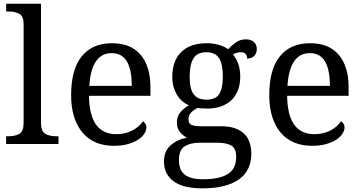

<svg xmlns="http://www.w3.org/2000/svg" viewBox="-20 -780 1958 1040"><path d="M13.2 0V-42H25.9Q63.5 -42 85.7 -55.7Q107.9 -69.3 107.9 -113.8V-649.9Q107.9 -691.9 85 -704.8Q62 -717.8 25.9 -717.8H13.2V-759.8H202.1V-113.8Q202.1 -69.8 224.4 -55.9Q246.6 -42 284.2 -42H296.9V0Z M597.2 9.8Q487.3 9.8 426.8 -62Q397 -97.2 381.1 -148.2Q365.2 -199.2 365.2 -264.2Q365.2 -404.3 422.9 -475.1Q480.5 -545.9 586.9 -545.9Q686 -545.9 739.3 -485.8Q766.1 -456.1 780.5 -411.1Q794.9 -366.2 794.9 -307.1V-261.2H461.9Q463.9 -152.8 502 -102.5Q538.6 -53.2 610.8 -53.2Q658.2 -53.2 696.5 -73.2Q734.9 -93.3 753.9 -123Q760.7 -120.1 766.8 -110.8Q772.9 -101.6 772.9 -88.9Q772.9 -73.7 762.2 -56.4Q751.5 -39.1 729.5 -24.4Q707.5 -9.8 674.6 0Q641.6 9.8 597.2 9.8ZM585 -492.2Q529.3 -492.2 499.3 -447Q469.2 -401.9 463.9 -314.9H693.8Q693.8 -354.5 688 -387.2Q682.1 -419.9 669.4 -443.4Q656.7 -466.8 636 -479.5Q615.2 -492.2 585 -492.2Z M1371.1 -515.1Q1371.1 -492.7 1357.7 -477.8Q1344.2 -462.9 1318.4 -462.9Q1318.4 -476.6 1311 -486.8Q1303.7 -497.1 1285.2 -497.1Q1261.7 -497.1 1242.2 -484.9Q1259.3 -463.9 1270.3 -435.3Q1281.2 -406.7 1281.2 -363.8Q1281.2 -287.6 1236.8 -240.7Q1214.4 -217.8 1180.4 -204.8Q1146.5 -191.9 1101.1 -191.9Q1088.9 -191.9 1072.8 -193.1Q1056.6 -194.3 1049.3 -194.8Q1029.8 -185.1 1015.4 -170.7Q1001 -156.2 1001 -133.8Q1001 -109.4 1018.6 -102.8Q1036.1 -96.2 1063 -96.2H1176.3Q1221.2 -96.2 1252.7 -85.2Q1284.2 -74.2 1303.7 -54.2Q1323.7 -34.7 1332.5 -6.8Q1341.3 21 1341.3 53.2Q1341.3 96.2 1325.4 130.9Q1309.6 165.5 1276.9 189.9Q1244.1 213.9 1194.1 227.1Q1144 240.2 1076.2 240.2Q971.7 240.2 919.9 201.7Q868.2 163.1 868.2 94.2Q868.2 38.1 904.8 6.6Q941.4 -24.9 993.2 -34.2Q971.2 -43.9 954.6 -65.2Q938 -86.4 938 -116.2Q938 -146 953.6 -167.7Q969.2 -189.5 1003.4 -210Q960.4 -227.5 936.8 -269.5Q913.1 -311.5 913.1 -360.8Q913.1 -449.2 960 -496.6Q983.4 -520.5 1018.6 -533.2Q1053.7 -545.9 1101.1 -545.9Q1133.8 -545.9 1166.5 -536.6Q1199.2 -527.3 1215.3 -513.2Q1232.4 -531.7 1256.3 -549.3Q1280.3 -566.9 1312 -566.9Q1340.3 -566.9 1355.7 -552.2Q1371.1 -537.6 1371.1 -515.1ZM1007.3 -363.8Q1007.3 -299.8 1028.6 -270Q1049.8 -240.2 1098.1 -240.2Q1149.4 -240.2 1168.2 -271.7Q1187 -303.2 1187 -365.2Q1187 -432.6 1166.5 -464.8Q1146 -497.1 1097.2 -497.1Q1048.8 -497.1 1028.1 -464.1Q1007.3 -431.2 1007.3 -363.8ZM949.2 87.9Q949.2 109.9 955.1 128.9Q960.9 147.9 975.6 161.6Q990.2 175.3 1015.1 183.1Q1040 190.9 1078.1 190.9Q1131.8 190.9 1166.7 181.9Q1201.7 172.9 1222.2 156.7Q1242.7 140.6 1251 118.4Q1259.3 96.2 1259.3 69.8Q1259.3 23.9 1233.2 8.5Q1207 -6.8 1157.2 -6.8H1059.1Q1012.2 -6.8 980.7 12.5Q949.2 31.7 949.2 87.9Z M1670.4 9.8Q1560.5 9.8 1500 -62Q1470.2 -97.2 1454.3 -148.2Q1438.5 -199.2 1438.5 -264.2Q1438.5 -404.3 1496.1 -475.1Q1553.7 -545.9 1660.2 -545.9Q1759.3 -545.9 1812.5 -485.8Q1839.4 -456.1 1853.8 -411.1Q1868.2 -366.2 1868.2 -307.1V-261.2H1535.2Q1537.1 -152.8 1575.2 -102.5Q1611.8 -53.2 1684.1 -53.2Q1731.4 -53.2 1769.8 -73.2Q1808.1 -93.3 1827.1 -123Q1834 -120.1 1840.1 -110.8Q1846.2 -101.6 1846.2 -88.9Q1846.2 -73.7 1835.4 -56.4Q1824.7 -39.1 1802.7 -24.4Q1780.8 -9.8 1747.8 0Q1714.8 9.8 1670.4 9.8ZM1658.2 -492.2Q1602.5 -492.2 1572.5 -447Q1542.5 -401.9 1537.1 -314.9H1767.1Q1767.1 -354.5 1761.2 -387.2Q1755.4 -419.9 1742.7 -443.4Q1730 -466.8 1709.2 -479.5Q1688.5 -492.2 1658.2 -492.2Z"/></svg>

Font: Koh Santepheap
Style: Regular
Weight: 400
Designer: Danh Hong
Version: Version 2.002; ttfautohint (v1.8.3)